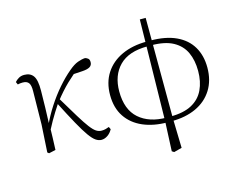

<svg xmlns="http://www.w3.org/2000/svg" viewBox="-117 -848 1528 1236"><g transform="rotate(-15 647.5 -230.0)"><path d="M119 10 109 2 120 -183 123 -402Q124 -442 112 -458Q100 -474 72 -474Q63 -474 55 -473Q47 -472 39 -470L31 -488Q41 -500 57 -509.5Q73 -519 94 -519Q135 -519 154.5 -491Q174 -463 173 -393Q173 -339 171 -279.5Q169 -220 167 -161L169 -158Q168 -118 167 -78.5Q166 -39 164 0ZM158 -116 144 -145H152L158 -158Q187 -222 224.5 -280Q262 -338 304.5 -387Q347 -436 390 -472Q424 -501 451.5 -511Q479 -521 501 -522Q512 -519 520.5 -512Q529 -505 529 -488Q529 -467 512.5 -457Q496 -447 462 -445L381 -440L448 -476Q401 -441 356.5 -398Q312 -355 266 -296L260 -289Q241 -260 226 -236.5Q211 -213 195.5 -185.5Q180 -158 158 -116ZM468 14Q449 14 430 1Q411 -12 387.5 -45Q364 -78 331 -137.5Q298 -197 250 -291L272 -313Q322 -229 354.5 -176Q387 -123 409 -94Q431 -65 448 -54Q465 -43 484 -43Q498 -43 511.5 -46.5Q525 -50 534 -54L542 -37Q529 -13 509 0.5Q489 14 468 14Z M885 202 894 1 906 -671H945L947 3L952 197L899 211ZM908 15Q815 15 744.5 -15.5Q674 -46 634.5 -105Q595 -164 595 -250Q595 -334 634.5 -395Q674 -456 745.5 -489Q817 -522 912 -522L909 -491Q783 -491 720.5 -427.5Q658 -364 658 -257Q658 -136 726 -76Q794 -16 910 -16ZM934 15 935 -16Q1023 -16 1077.5 -45.5Q1132 -75 1157.5 -129Q1183 -183 1183 -254Q1183 -325 1158.5 -378Q1134 -431 1079.5 -461Q1025 -491 934 -491L936 -522Q1038 -522 1107 -490Q1176 -458 1211 -399Q1246 -340 1246 -260Q1246 -174 1207 -112Q1168 -50 1098 -17.5Q1028 15 934 15Z"/></g></svg>

Font: Noto Serif JP
Style: Regular
Weight: 200
Designer: Ryoko NISHIZUKA 西塚涼子 (kana & ideographs); Frank Grießhammer (Latin, Greek & Cyrillic); Wenlong ZHANG 张文龙 (bopomofo); San
Foundry: Adobe
Version: Version 2.001;hotconv 1.1.0;makeotfexe 2.6.0